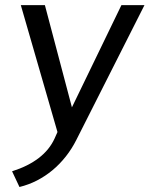

<svg xmlns="http://www.w3.org/2000/svg" viewBox="-20 -521 586 752"><path d="M27.3 149.9Q153.3 109.9 193.8 21.5L205.1 -3.9L61.5 -501H155.8L261.7 -100.6L455.6 -501H545.9L279.3 26.4Q261.7 61.5 238 91.6Q214.4 121.6 186 145.3Q157.7 168.9 125 185.8Q92.3 202.6 56.2 211.4Z"/></svg>

Font: Ride
Style: Italic
Weight: 400
Version: Version 3.000